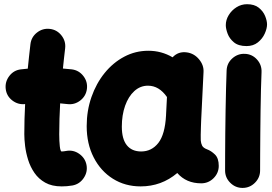

<svg xmlns="http://www.w3.org/2000/svg" viewBox="-20 -815 1299 918"><path d="M395.5 -389.6Q391.1 -355.5 363.5 -334.2Q335.9 -313 301.8 -317.4Q285.2 -319.3 267.6 -320.8Q265.6 -284.2 264.4 -247.3Q263.2 -210.4 263.2 -173.3Q263.2 -140.6 265.9 -115.7Q268.6 -90.8 274.9 -90.8Q283.2 -90.8 296.4 -93.3Q330.1 -99.6 358.6 -79.6Q387.2 -59.6 393.6 -26.4Q399.9 7.3 380.1 36.4Q360.4 65.4 326.7 71.8Q313 74.2 300 75.2Q287.1 76.2 274.9 76.2Q228 76.2 196.3 58.3Q164.6 40.5 144.8 11.7Q125 -17.1 114.5 -50.8Q104 -84.5 100.1 -116.7Q96.2 -148.9 96.2 -173.3Q96.2 -209.5 97.2 -245.6Q98.1 -281.7 100.1 -317.4Q66.4 -313.5 38.8 -334.7Q11.2 -356 7.3 -390.1Q3.4 -424.3 24.7 -451.9Q45.9 -479.5 80.1 -483.4Q96.2 -485.4 112.8 -486.8Q115.7 -516.1 118.9 -545.4Q122.1 -574.7 125.5 -603.5Q129.4 -637.7 156.7 -659.2Q184.1 -680.7 218.3 -676.8Q252.4 -672.9 273.9 -645.5Q295.4 -618.2 291.5 -584Q288.6 -559.6 285.9 -535.6Q283.2 -511.7 280.8 -487.3Q302.7 -485.8 323.2 -483.4Q357.4 -479 378.7 -451.4Q399.9 -423.8 395.5 -389.6Z M941.9 61.5Q870.6 61.5 827.6 12.2Q752 76.2 652.3 76.2Q578.1 76.2 519.8 39.6Q461.4 2.9 428 -62.3Q394.5 -127.4 394.5 -211.9Q394.5 -285.6 417.2 -350.8Q439.9 -416 480.2 -465.8Q520.5 -515.6 574 -543.9Q627.4 -572.3 689.5 -572.3Q752 -572.3 805.2 -541Q832.5 -570.3 873.5 -564.5Q908.2 -559.6 931.6 -531.5Q955.1 -503.4 953.1 -470.2L941.9 -241.7Q941.4 -228 940.7 -208.3Q939.9 -188.5 939.7 -170.7Q939.5 -152.8 939.9 -143.6Q940.9 -129.9 946.3 -118.9Q951.7 -107.9 969.7 -101.1Q989.7 -93.8 1007.8 -76.2Q1025.9 -58.6 1025.9 -22Q1025.9 12.2 1001.2 36.9Q976.6 61.5 941.9 61.5ZM654.8 -90.8Q705.1 -90.8 737.1 -131.6Q769 -172.4 773.9 -263.7Q773.9 -264.2 773.9 -265.1L778.3 -351.1Q740.7 -405.3 687.5 -405.3Q650.4 -405.3 622.1 -379.4Q593.8 -353.5 578.1 -309.1Q562.5 -264.6 562.5 -209.5Q562.5 -150.4 586.4 -120.6Q610.4 -90.8 654.8 -90.8Z M1059.6 -694.8Q1059.6 -719.7 1073.5 -742.7Q1087.4 -765.6 1110.6 -780.3Q1133.8 -794.9 1161.1 -794.9Q1196.3 -794.9 1217.3 -778.1Q1238.3 -761.2 1247.6 -738.5Q1256.8 -715.8 1256.8 -698.2Q1256.8 -678.7 1245.8 -654.3Q1234.9 -629.9 1212.9 -612.3Q1190.9 -594.7 1158.7 -594.7Q1120.1 -594.7 1098.6 -612.5Q1077.1 -630.4 1068.4 -653.8Q1059.6 -677.2 1059.6 -694.8ZM1150.9 -557.6Q1185.5 -556.2 1208.7 -530.5Q1231.9 -504.9 1230.5 -470.2Q1229 -437 1227.8 -388.9Q1226.6 -340.8 1225.8 -286.1Q1225.1 -231.4 1224.6 -177.2Q1224.1 -123 1223.9 -76.7Q1223.6 -30.3 1223.6 0Q1223.6 34.2 1199 58.8Q1174.3 83.5 1139.6 83.5Q1105.5 83.5 1080.8 58.8Q1056.2 34.2 1056.2 0Q1056.2 -31.2 1056.4 -77.6Q1056.6 -124 1057.1 -178.5Q1057.6 -232.9 1058.6 -288.3Q1059.6 -343.8 1060.8 -393.1Q1062 -442.4 1063.5 -478Q1064.9 -512.7 1090.8 -535.9Q1116.7 -559.1 1150.9 -557.6Z"/></svg>

Font: Mikhak Black
Style: Regular
Weight: 900
Designer: Amin Abedi
Version: Version 3.3